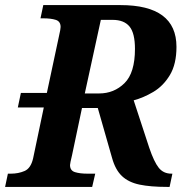

<svg xmlns="http://www.w3.org/2000/svg" viewBox="-39 -734 721 754"><path d="M-19 0 -8 -52H4Q33 -52 57.5 -62.5Q82 -73 91 -112L133 -312H31L43 -369H145L193 -594Q196 -607 197.5 -615.5Q199 -624 199 -628Q199 -650 180 -656Q161 -662 132 -662H120L131 -714H434Q654 -714 654 -550Q654 -482 628 -439Q602 -396 563 -373Q524 -350 486 -340L547 -154Q566 -98 584.5 -75Q603 -52 634 -52H638L627 0H617Q552 0 509 -9Q466 -18 440 -42.5Q414 -67 401 -114L345 -310H283L244 -125Q236 -92 236 -86Q236 -64 255.5 -58Q275 -52 304 -52H335L323 0ZM350 -367Q409 -367 450 -407.5Q491 -448 491 -542Q491 -604 469.5 -630Q448 -656 403 -656H357L294 -367Z"/></svg>

Font: Noto Serif SemiCondensed
Style: Bold Italic
Weight: 700
Width: 4
Italic angle: -12°
Designer: Monotype Design Team
Foundry: Monotype Imaging Inc.
Version: Version 2.014